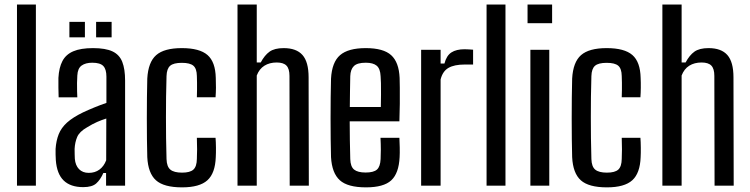

<svg xmlns="http://www.w3.org/2000/svg" viewBox="-20 -820 3312 848"><path d="M55 0V-800H138.5V0Z M347.5 6.5Q291.5 6.5 261.2 -22.8Q231 -52 226.5 -113Q226 -125.5 225.5 -137.8Q225 -150 225.5 -162.5Q228 -198.5 239.2 -227Q250.5 -255.5 276.2 -278.8Q302 -302 346.5 -323.5Q370 -334.5 396.8 -345.5Q423.5 -356.5 450 -365.5V-481.5Q450 -514 436.2 -528.5Q422.5 -543 387.5 -543Q358 -543 340.5 -530.5Q323 -518 321.5 -486.5Q320.5 -472.5 320.2 -453.5Q320 -434.5 320.5 -416.8Q321 -399 321.5 -390H239Q238.5 -410 238 -432.8Q237.5 -455.5 238 -476Q240.5 -521.5 255.8 -550.5Q271 -579.5 303.8 -593.5Q336.5 -607.5 391 -607.5Q446 -607.5 476.8 -593Q507.5 -578.5 520 -546.8Q532.5 -515 532.5 -464.5V0H448.5V-56H436.5Q423.5 -26.5 405.2 -10Q387 6.5 347.5 6.5ZM372 -56.5Q399.5 -56.5 419 -70.8Q438.5 -85 449 -112L449.5 -296.5Q430 -290.5 409.2 -281.5Q388.5 -272.5 363.5 -257Q331 -238.5 321 -215.2Q311 -192 309.5 -162.5Q309.5 -149 309.8 -139Q310 -129 310.5 -118.5Q313 -89.5 329 -73Q345 -56.5 372 -56.5ZM404.5 -655V-723.5H473V-655ZM286.5 -655V-723.5H355V-655Z M849.5 -390.5Q850 -406 850.2 -422.5Q850.5 -439 850.2 -455.2Q850 -471.5 849.5 -484.5Q849 -517 834 -529.8Q819 -542.5 783 -542.5Q746.5 -542.5 731.5 -529.5Q716.5 -516.5 715.5 -484Q714 -437.5 713.5 -392.2Q713 -347 713 -302Q713 -257 713.5 -211.2Q714 -165.5 715.5 -117.5Q716.5 -84 732.5 -70.8Q748.5 -57.5 784 -57.5Q819.5 -57.5 834.2 -71Q849 -84.5 849.5 -118Q850.5 -138.5 850.5 -160.2Q850.5 -182 849.5 -211.5H932Q933.5 -194 933.8 -168.5Q934 -143 933 -126Q930.5 -55 896 -23.8Q861.5 7.5 784 7.5Q703.5 7.5 668.8 -23.8Q634 -55 630.5 -126Q629.5 -161 629 -205.2Q628.5 -249.5 628.5 -297.2Q628.5 -345 629 -390.2Q629.5 -435.5 630.5 -473Q634.5 -545.5 669.8 -576.5Q705 -607.5 783 -607.5Q861.5 -607.5 896.5 -577Q931.5 -546.5 933 -476Q934 -456 933.8 -432.5Q933.5 -409 932 -390.5Z M1029 0V-800H1114V-544H1131.5Q1148.5 -576 1170.5 -591.8Q1192.5 -607.5 1233 -607.5Q1289 -607.5 1316 -577Q1343 -546.5 1343 -478.5L1344 0H1259.5L1258.5 -485Q1258.5 -516.5 1245.2 -530.2Q1232 -544 1202 -544Q1170.5 -544 1147.8 -529.8Q1125 -515.5 1114 -486.5V0Z M1596.5 7.5Q1515.5 7.5 1480.8 -24Q1446 -55.5 1442 -126Q1441 -161.5 1440.5 -205.8Q1440 -250 1440 -297.2Q1440 -344.5 1440.5 -390Q1441 -435.5 1442 -472.5Q1446 -545.5 1482 -576.5Q1518 -607.5 1595.5 -607.5Q1673.5 -607.5 1707.8 -576.2Q1742 -545 1745 -476Q1745.5 -464.5 1745.8 -432.8Q1746 -401 1745.8 -360.8Q1745.5 -320.5 1744 -284H1524.5Q1524.5 -243.5 1525.2 -202Q1526 -160.5 1527 -117.5Q1528 -84 1544 -71Q1560 -58 1595 -58Q1630 -58 1644.8 -71Q1659.5 -84 1661 -117.5Q1662 -132.5 1662 -158Q1662 -183.5 1660.5 -211.5H1744Q1745 -195 1745.5 -168.8Q1746 -142.5 1745 -126Q1741.5 -54.5 1708 -23.5Q1674.5 7.5 1596.5 7.5ZM1525 -347.5H1662Q1662.5 -375 1662.8 -403Q1663 -431 1662.5 -452.8Q1662 -474.5 1661 -483.5Q1659.5 -516.5 1643.8 -529.8Q1628 -543 1595.5 -543Q1558 -543 1543 -528.2Q1528 -513.5 1527 -483.5Q1526.5 -450 1525.8 -415.8Q1525 -381.5 1525 -347.5Z M1840 0V-600H1926V-539.5H1943Q1952 -574.5 1973.8 -588.5Q1995.5 -602.5 2032 -602.5Q2041.5 -602.5 2051 -601.8Q2060.5 -601 2069.5 -600.5V-535H2032.5Q1986.5 -535 1960.8 -520.2Q1935 -505.5 1926 -469V0Z M2129 0V-800H2212.5V0Z M2310 -717.5V-800H2418.5V-717.5ZM2322.5 0V-600H2406V0Z M2726 -390.5Q2726.5 -406 2726.8 -422.5Q2727 -439 2726.8 -455.2Q2726.5 -471.5 2726 -484.5Q2725.5 -517 2710.5 -529.8Q2695.5 -542.5 2659.5 -542.5Q2623 -542.5 2608 -529.5Q2593 -516.5 2592 -484Q2590.5 -437.5 2590 -392.2Q2589.5 -347 2589.5 -302Q2589.5 -257 2590 -211.2Q2590.5 -165.5 2592 -117.5Q2593 -84 2609 -70.8Q2625 -57.5 2660.5 -57.5Q2696 -57.5 2710.8 -71Q2725.5 -84.5 2726 -118Q2727 -138.5 2727 -160.2Q2727 -182 2726 -211.5H2808.5Q2810 -194 2810.2 -168.5Q2810.5 -143 2809.5 -126Q2807 -55 2772.5 -23.8Q2738 7.5 2660.5 7.5Q2580 7.5 2545.2 -23.8Q2510.5 -55 2507 -126Q2506 -161 2505.5 -205.2Q2505 -249.5 2505 -297.2Q2505 -345 2505.5 -390.2Q2506 -435.5 2507 -473Q2511 -545.5 2546.2 -576.5Q2581.5 -607.5 2659.5 -607.5Q2738 -607.5 2773 -577Q2808 -546.5 2809.5 -476Q2810.5 -456 2810.2 -432.5Q2810 -409 2808.5 -390.5Z M2905.5 0V-800H2990.5V-544H3008Q3025 -576 3047 -591.8Q3069 -607.5 3109.5 -607.5Q3165.5 -607.5 3192.5 -577Q3219.5 -546.5 3219.5 -478.5L3220.5 0H3136L3135 -485Q3135 -516.5 3121.8 -530.2Q3108.5 -544 3078.5 -544Q3047 -544 3024.2 -529.8Q3001.5 -515.5 2990.5 -486.5V0Z"/></svg>

Font: Big Shoulders
Style: Regular
Weight: 400
Designer: Patric King
Foundry: XO Type Co
Version: Version 2.002